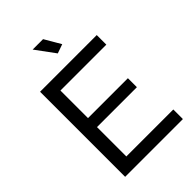

<svg xmlns="http://www.w3.org/2000/svg" viewBox="-264 -1025 1133 1133"><g transform="rotate(-45 303.0 -458.5)"><path d="M569 -80V0H87V-710H560V-630H177V-400H510V-325H177V-80ZM232 -917H319L378 -816L321 -796Z"/></g></svg>

Font: Boldmen Medium
Style: Regular
Weight: 400
Designer: Matt McInerney, Pablo Impallari, Rodrigo Fuenzalida
Foundry: LIVING CONCEPT
Version: Version 1.000